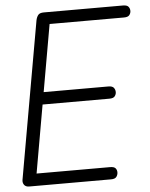

<svg xmlns="http://www.w3.org/2000/svg" viewBox="-54 -817 671 861"><g transform="rotate(-5 281.5 -386.0)"><path d="M15 -32 140 -740Q143 -754 150 -763Q157 -772 176 -772Q195 -772 198.5 -762Q202 -752 200 -735L76 -30Q75 -21 69 -10.5Q63 0 43 0Q27 0 20 -9.5Q13 -19 15 -32ZM442 -29Q442 -18 435.5 -9Q429 0 411 0H44L53 -55H411Q429 -55 435.5 -47.5Q442 -40 442 -29ZM466 -388Q466 -378 459.5 -369.5Q453 -361 435 -361H101L110 -416H435Q453 -416 459.5 -407.5Q466 -399 466 -388ZM563 -745Q563 -735 556.5 -726.5Q550 -718 532 -718H168L176 -772H532Q550 -772 556.5 -764Q563 -756 563 -745Z"/></g></svg>

Font: Edu QLD Beginner
Style: Regular
Weight: 400
Designer: Tina and Corey Anderson
Foundry: Google for Education
Version: Version 1.003